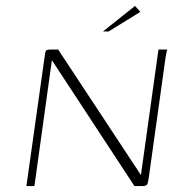

<svg xmlns="http://www.w3.org/2000/svg" viewBox="-20 -627 644 647"><path d="M69 0 129 -426Q131 -442 132.5 -449.5Q134 -457 138 -458.5Q142 -460 151 -460H176L455 -37L456 -45L514 -460H544Q543 -459 542 -454.5Q541 -450 540 -445Q539 -440 538 -434L482 -33Q479 -10 475.5 -5Q472 0 458 0H433L155 -424L154 -418L96 0ZM327 -521 435 -607 453 -587 346 -521Z"/></svg>

Font: Genos Thin ExtraLight
Style: Italic
Weight: 250
Italic angle: -8°
Version: Version 1.010